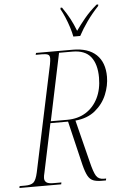

<svg xmlns="http://www.w3.org/2000/svg" viewBox="-79 -987 658 1030"><g transform="rotate(-5 250.0 -472.0)"><path d="M-17 0 -15 -10H15Q46 -10 60 -22Q74 -34 83 -75L204 -646Q206 -656 207 -665Q208 -674 208 -679Q208 -695 197.5 -699.5Q187 -704 166 -704H132L135 -714H333Q416 -714 459.5 -672.5Q503 -631 503 -554Q503 -506 483 -457.5Q463 -409 421 -374.5Q379 -340 314 -334L372 -103Q385 -50 397.5 -30Q410 -10 438 -10H451L449 0H427Q398 0 380.5 -7Q363 -14 352 -34Q341 -54 331 -93L274 -332H179L124 -71Q119 -52 119 -41Q119 -26 129.5 -18Q140 -10 166 -10H210L208 0ZM270 -342Q328 -342 370.5 -368.5Q413 -395 436.5 -442.5Q460 -490 460 -553Q460 -625 429 -664.5Q398 -704 330 -704H258L182 -342ZM342 -784Q338 -806 329 -834.5Q320 -863 308.5 -890Q297 -917 286 -936L287 -944H295Q320 -908 335.5 -878.5Q351 -849 365 -813Q386 -843 413.5 -876.5Q441 -910 481 -944H490L489 -936Q454 -899 426 -859.5Q398 -820 379 -784Z"/></g></svg>

Font: Noto Serif Display Condensed ExtraLight
Style: Italic
Weight: 200
Width: 3
Italic angle: -12°
Designer: Monotype Design Team
Foundry: Monotype Imaging Inc.
Version: Version 2.009